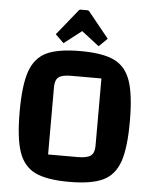

<svg xmlns="http://www.w3.org/2000/svg" viewBox="-58 -894 764 958"><g transform="rotate(5 324.0 -415.5)"><path d="M324 -640Q436 -640 494 -612Q552 -584 576 -514.5Q600 -445 600 -312Q600 -179 576 -110Q552 -41 494 -13Q436 15 324 15Q212 15 154 -13Q96 -41 72 -110Q48 -179 48 -312Q48 -445 72 -514.5Q96 -584 154 -612Q212 -640 324 -640ZM357 -112Q403 -112 421.5 -126Q440 -140 440 -175V-513H289Q243 -513 225.5 -499Q208 -485 208 -450V-112ZM194 -713 295 -838Q300 -846 308 -846H340Q348 -846 353 -838L454 -713L412 -672L324 -740L236 -672Z"/></g></svg>

Font: Changa SemiBold
Style: Regular
Weight: 600
Designer: Eduardo Rodriguez Tunni
Foundry: Eduardo Rodriguez Tunni
Version: Version 2.002; ttfautohint (v1.5) -l 8 -r 50 -G 150 -x 14 -H